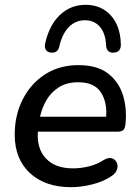

<svg xmlns="http://www.w3.org/2000/svg" viewBox="-20 -767 577 796"><path d="M275 9Q167 9 104 -49.5Q41 -108 41 -209Q41 -289 74 -354.5Q107 -420 166.5 -458.5Q226 -497 305 -497Q384 -497 429 -461.5Q474 -426 490.5 -370Q507 -314 500 -252Q498 -233 490 -227Q482 -221 467 -221H137Q132 -151 170.5 -110Q209 -69 282 -69Q315 -69 348 -77Q381 -85 409 -103Q429 -115 443 -111Q457 -107 463.5 -94Q470 -81 465.5 -65.5Q461 -50 444 -38Q409 -14 362.5 -2.5Q316 9 275 9ZM304 -426Q257 -426 224.5 -405.5Q192 -385 173 -352.5Q154 -320 146 -283H420Q425 -343 398 -384.5Q371 -426 304 -426ZM191 -549Q177 -550 170 -561Q163 -572 168 -590Q185 -664 229 -705.5Q273 -747 335 -747Q399 -747 439 -703.5Q479 -660 481 -584Q482 -552 454 -549Q440 -547 430.5 -554Q421 -561 420 -577Q418 -628 394.5 -655.5Q371 -683 332 -683Q293 -683 265.5 -655Q238 -627 226 -575Q220 -546 191 -549Z"/></svg>

Font: Nunito SemiBold
Style: Italic
Weight: 600
Italic angle: -9°
Designer: Vernon Adams
Foundry: Vernon Adams
Version: Version 3.601; ttfautohint (v1.8.2.53-6de2)